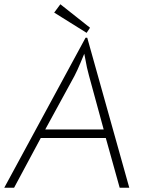

<svg xmlns="http://www.w3.org/2000/svg" viewBox="-36 -881 736 900"><path d="M365 -704H373L570 -1H525L460 -234H155L30 -1H-16ZM381 -527Q371 -562 363 -609L359 -629Q356 -622 341.5 -587Q327 -552 313 -525L176 -274H450ZM218 -822 247 -861 386 -751 370 -727Z"/></svg>

Font: Bellota Text Light
Style: Italic
Weight: 300
Italic angle: -7.5°
Designer: Kemie Guaida
Foundry: Kemie Guaida
Version: Version 4.001